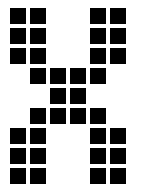

<svg xmlns="http://www.w3.org/2000/svg" viewBox="-20 -465 390 480"><path d="M5 -45V-5H45V-45ZM5 -95V-55H45V-95ZM5 -145V-105H45V-145ZM55 -145V-105H95V-145ZM55 -95V-55H95V-95ZM55 -45V-5H95V-45ZM55 -195V-155H95V-195ZM105 -195V-155H145V-195ZM155 -195V-155H195V-195ZM205 -195V-155H245V-195ZM205 -145V-105H245V-145ZM205 -95V-55H245V-95ZM205 -45V-5H245V-45ZM255 -45V-5H295V-45ZM255 -95V-55H295V-95ZM255 -145V-105H295V-145ZM105 -245V-205H145V-245ZM155 -245V-205H195V-245ZM105 -295V-255H145V-295ZM155 -295V-255H195V-295ZM55 -345V-305H95V-345ZM205 -345V-305H245V-345ZM5 -445V-405H45V-445ZM5 -395V-355H45V-395ZM55 -395V-355H95V-395ZM55 -445V-405H95V-445ZM205 -445V-405H245V-445ZM205 -395V-355H245V-395ZM255 -395V-355H295V-395ZM255 -445V-405H295V-445ZM5 -345V-305H45V-345ZM55 -295V-255H95V-295ZM205 -295V-255H245V-295ZM255 -345V-305H295V-345Z"/></svg>

Font: Nose Transport 13 Square
Style: Regular
Weight: 400
Designer: Nico Rohrbach
Foundry: Nose
Version: Version 1.400;Glyphs 3.2.3 (3260)